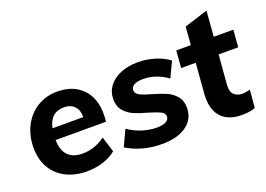

<svg xmlns="http://www.w3.org/2000/svg" viewBox="-99 -928 1646 1189"><g transform="rotate(-20 724.5 -333.5)"><path d="M516 -291Q516 -267 513 -241H181Q182 -174 214.5 -139.5Q247 -105 310 -105Q391 -105 460 -156L492 -54Q458 -25 407 -8.5Q356 8 300 8Q221 8 161 -22.5Q101 -53 68.5 -109.5Q36 -166 36 -241Q36 -322 69 -385.5Q102 -449 160.5 -484.5Q219 -520 292 -520Q394 -520 455 -459.5Q516 -399 516 -291ZM188 -316H391Q391 -363 366 -388.5Q341 -414 298 -414Q208 -414 188 -316Z M562 -54 611 -159Q653 -130 701 -114.5Q749 -99 797 -99Q839 -99 859 -111Q879 -123 879 -143Q879 -164 855.5 -176Q832 -188 779 -204Q724 -219 689 -234Q654 -249 628.5 -278.5Q603 -308 603 -355Q603 -404 630.5 -441Q658 -478 708.5 -499Q759 -520 824 -520Q881 -520 935.5 -503Q990 -486 1027 -457L979 -356Q942 -383 901 -397Q860 -411 821 -411Q780 -411 759 -399Q738 -387 738 -366Q738 -344 763 -331Q788 -318 839 -304Q894 -288 928.5 -273Q963 -258 988.5 -228.5Q1014 -199 1014 -152Q1014 -77 954.5 -34.5Q895 8 794 8Q664 8 562 -54Z M1295 -197Q1292 -155 1312 -135Q1332 -115 1367 -115Q1390 -115 1418 -123L1408 -6Q1374 8 1320 8Q1234 8 1188.5 -38Q1143 -84 1143 -168Q1143 -185 1144 -194L1160 -394H1064L1073 -507H1169L1178 -626L1333 -675L1320 -507H1449L1440 -394H1311Z"/></g></svg>

Font: Muli ExtraBold
Style: Italic
Weight: 800
Italic angle: -4.541°
Designer: Vernon Adams
Foundry: Vernon Adams
Version: Version 2.000